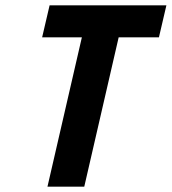

<svg xmlns="http://www.w3.org/2000/svg" viewBox="-20 -700 644 720"><path d="M138 -560 166 -680H604L576 -560H425L296 0H158L287 -560Z"/></svg>

Font: Titillium Web
Style: Bold Italic
Weight: 700
Italic angle: -13°
Version: Version 1.001;PS 57.000;hotconv 1.0.70;makeotf.lib2.5.55311